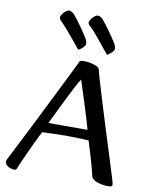

<svg xmlns="http://www.w3.org/2000/svg" viewBox="-99 -988 841 1073"><g transform="rotate(10 321.5 -451.5)"><path d="M58 13Q38 13 21 2.5Q4 -8 4 -27Q4 -31 11 -44Q24 -70 48.5 -117.5Q73 -165 102.5 -224Q132 -283 163.5 -346Q195 -409 224 -467.5Q253 -526 275.5 -571.5Q298 -617 309 -640Q311 -647 316 -649.5Q321 -652 334 -652Q367 -652 395 -642.5Q423 -633 425 -621Q431 -596 445 -549Q459 -502 477.5 -441.5Q496 -381 516 -316.5Q536 -252 555 -192.5Q574 -133 588 -87Q602 -41 609 -19Q613 -4 613 -1Q613 6 609 9.5Q605 13 589 13Q563 13 538 6Q513 -1 502 -12Q498 -15 495.5 -20Q493 -25 491 -35Q488 -50 479.5 -81.5Q471 -113 459.5 -150.5Q448 -188 438 -220Q421 -221 382 -222.5Q343 -224 305 -224Q267 -224 231 -222.5Q195 -221 175 -220Q171 -214 160.5 -193Q150 -172 136.5 -143Q123 -114 109.5 -84.5Q96 -55 85.5 -31Q75 -7 71 4Q69 9 66.5 11Q64 13 58 13ZM200 -277H422Q416 -299 404.5 -337.5Q393 -376 379.5 -418.5Q366 -461 354.5 -496.5Q343 -532 338 -548Q326 -530 307 -493.5Q288 -457 267 -414.5Q246 -372 228 -334.5Q210 -297 200 -277ZM456 -709Q453 -713 439 -730Q425 -747 406.5 -770Q388 -793 370 -814Q352 -835 341 -845Q324 -859 324 -869Q324 -878 332 -889Q340 -900 350.5 -908Q361 -916 368 -916Q383 -916 398 -900Q420 -874 445 -838.5Q470 -803 484 -780Q488 -774 491 -765.5Q494 -757 494 -749Q494 -739 481 -727Q468 -715 456 -709ZM293 -709Q290 -712 276 -729.5Q262 -747 243 -770Q224 -793 206 -813.5Q188 -834 177 -845Q161 -859 161 -869Q161 -878 169 -889Q177 -900 187.5 -908Q198 -916 205 -916Q219 -916 235 -900Q257 -874 282 -838.5Q307 -803 321 -780Q325 -774 328 -765Q331 -756 331 -749Q331 -739 318 -726.5Q305 -714 293 -709Z"/></g></svg>

Font: BriemHand
Style: Regular
Weight: 400
Designer: Gunnlaugur SE Briem, Eben Sorkin
Foundry: Sorkin Type
Version: Version 1.001; ttfautohint (v1.8.4.7-5d5b)